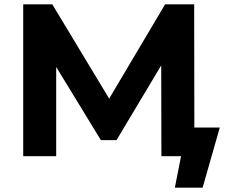

<svg xmlns="http://www.w3.org/2000/svg" viewBox="-20 -720 1057 885"><path d="M87 0V-700H221L519 -206H448L741 -700H875L876 0H724L723 -467H752L517 -74H445L205 -467H239V0ZM786 145 822 -38 880 0H731V-132H993L914 145Z"/></svg>

Font: MOST Montserrat
Style: Bold
Weight: 700
Designer: Julieta Ulanovsky
Foundry: Julieta Ulanovsky
Version: Version 8.000;March 11, 2024;FontCreator 15.0.0.2926 64-bit